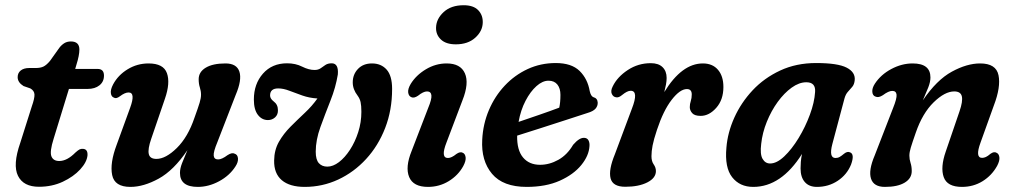

<svg xmlns="http://www.w3.org/2000/svg" viewBox="-20 -704 3880 734"><path d="M96 -366 70 -375Q47.5 -389 47.5 -409Q47.5 -425 59.2 -434.5Q71 -444 92 -444H116.5Q134.5 -444 146 -449.5Q157.5 -455 171 -471L207 -521.5Q215.5 -532.5 226 -539Q236.5 -545.5 251 -545.5Q283.5 -545.5 283.5 -514.5Q283.5 -492.5 272 -456L267.5 -440.5H353Q377.5 -440.5 377.5 -415Q377.5 -391.5 360.2 -377.8Q343 -364 314.5 -364H243.5L185 -173.5Q169.5 -124.5 176.5 -106.5Q183.5 -88.5 206.5 -88.5Q236.5 -88.5 268.5 -121Q278.5 -130 284.2 -132.8Q290 -135.5 297 -135Q316 -134 314.5 -110Q312 -84 286.5 -56.2Q261 -28.5 220 -9.2Q179 10 129 10Q69.5 10 48.8 -31.8Q28 -73.5 57.5 -158L101.5 -297Q112.5 -328 111.8 -342.8Q111 -357.5 96 -366Z M877 -116.5Q888.5 -113 889.8 -98.5Q891 -84 880 -67.5Q857.5 -32.5 817.5 -11Q777.5 10.5 736 10.5Q668 10.5 668 -43Q668 -60 676.2 -80.8Q684.5 -101.5 696.5 -130Q644 -52.5 586.5 -21Q529 10.5 478.5 10.5Q418 10.5 408.8 -34.8Q399.5 -80 426 -150.5L477.5 -292Q499 -350.5 471.5 -350.5Q457.5 -350.5 438.5 -336Q424 -325 415 -331Q405.5 -334.5 403.8 -348Q402 -361.5 412.5 -381.5Q431.5 -417 468 -439.2Q504.5 -461.5 548 -461.5Q605 -461.5 618.2 -424.2Q631.5 -387 610.5 -326.5L558 -173Q544.5 -134 548.8 -115.2Q553 -96.5 578 -96.5Q613.5 -96.5 656 -138.2Q698.5 -180 723.5 -254Q738 -294 743.2 -311.5Q748.5 -329 748.5 -342Q748.5 -356 744 -369.8Q739.5 -383.5 739.5 -401Q739.5 -429 766.5 -445.2Q793.5 -461.5 842 -461.5Q885 -461.5 895.2 -430Q905.5 -398.5 881 -341L811 -160.5Q795.5 -123.5 797 -109Q798.5 -94.5 814 -94.5Q828 -94.5 850 -111Q867 -122 877 -116.5Z M1479 -364Q1479 -283 1452.5 -214.8Q1426 -146.5 1379.5 -96Q1333 -45.5 1272.8 -17.5Q1212.5 10.5 1145 10.5Q1087.5 10.5 1057.2 -15.2Q1027 -41 1028 -90.5Q1028.5 -130.5 1046.2 -161.8Q1064 -193 1090.8 -219.8Q1117.5 -246.5 1145.2 -272.5Q1173 -298.5 1193.5 -327.5Q1162.5 -329.5 1136 -338.8Q1109.5 -348 1086.5 -357Q1063.5 -366 1043.5 -366Q1012.5 -366 1012.5 -339Q1012.5 -327 1026 -316.5Q1042.5 -304.5 1042.5 -283Q1043 -265.5 1031.5 -255.2Q1020 -245 1004.5 -245Q981 -245 965.8 -265Q950.5 -285 950.5 -323.5Q950.5 -383 985.2 -422.5Q1020 -462 1077.5 -462Q1110 -462 1135.2 -449.2Q1160.5 -436.5 1182.5 -436.5Q1196.5 -436.5 1205.8 -443Q1215 -449.5 1224.2 -455.8Q1233.5 -462 1248.5 -462Q1275 -461.5 1271.5 -419.5Q1263.5 -370 1243.2 -319Q1223 -268 1205 -218.5Q1187 -169 1187 -124Q1187 -93.5 1199 -80.2Q1211 -67 1231.5 -67Q1253 -67 1275.8 -84.2Q1298.5 -101.5 1318 -131.5Q1337.5 -161.5 1349.5 -199Q1361.5 -236.5 1361.5 -276.5Q1361.5 -300.5 1358.5 -313.8Q1355.5 -327 1347 -338.5Q1328.5 -362.5 1328.5 -389Q1328.5 -419.5 1348.5 -440.5Q1368.5 -461.5 1402 -461.5Q1437 -461.5 1458 -438Q1479 -414.5 1479 -364Z M1722.5 -534.5Q1685 -534.5 1665.5 -553Q1646 -571.5 1647 -599Q1648 -632 1676.2 -658Q1704.5 -684 1752.5 -684Q1790 -684 1808.2 -665Q1826.5 -646 1825.5 -617Q1824.5 -584.5 1796.5 -559.5Q1768.5 -534.5 1722.5 -534.5ZM1687 -159.5Q1663.5 -100 1692.5 -100Q1706 -100 1725 -115.5Q1739.5 -125.5 1749 -120Q1758 -116.5 1760 -103Q1762 -89.5 1751 -69Q1731.5 -33.5 1695.5 -11.5Q1659.5 10.5 1616 10.5Q1560 10.5 1544.2 -27.2Q1528.5 -65 1553.5 -126.5L1617 -291.5Q1631 -325 1629.2 -339.8Q1627.5 -354.5 1612.5 -354.5Q1598.5 -354.5 1578 -338Q1562.5 -327.5 1552.5 -332.5Q1542.5 -336.5 1540.5 -350Q1538.5 -363.5 1550 -383Q1570.5 -416.5 1608 -439Q1645.5 -461.5 1687.5 -461.5Q1740.5 -461.5 1757.2 -423.8Q1774 -386 1748 -320.5Z M2233.5 -145.5Q2231.5 -109 2202.2 -73Q2173 -37 2120 -13.2Q2067 10.5 1993.5 10.5Q1903 10.5 1861 -39.5Q1819 -89.5 1823.5 -170Q1826.5 -230 1849 -283Q1871.5 -336 1909.5 -376.5Q1947.5 -417 1997.2 -440Q2047 -463 2104.5 -463Q2165 -463 2195.8 -432.8Q2226.5 -402.5 2234.5 -355.5Q2239 -336 2248.5 -332.5Q2264 -328.5 2265 -312Q2265.5 -299 2256.8 -288.8Q2248 -278.5 2225.5 -272Q2190.5 -260.5 2142 -244.8Q2093.5 -229 2044.2 -213.2Q1995 -197.5 1957 -185.5Q1956 -130 1979.5 -102Q2003 -74 2044.5 -74Q2080.5 -74 2114.5 -93Q2148.5 -112 2171 -150.5Q2195.5 -179 2214.5 -177Q2225.5 -176 2230 -167Q2234.5 -158 2233.5 -145.5ZM2077 -395.5Q2054 -395.5 2030.8 -374.8Q2007.5 -354 1989 -318.5Q1970.5 -283 1962.5 -238Q1999 -250.5 2042 -265.2Q2085 -280 2118 -292.5Q2122.5 -312 2122.5 -341.5Q2122.5 -366 2110.8 -380.8Q2099 -395.5 2077 -395.5Z M2336 -332Q2324.5 -333 2319 -344.8Q2313.5 -356.5 2322.5 -374Q2340 -410 2379.8 -436.2Q2419.5 -462.5 2468 -462.5Q2497.5 -462.5 2513 -447.2Q2528.5 -432 2528.5 -406Q2528.5 -394.5 2526 -381Q2523.5 -367.5 2519.5 -352Q2586.5 -461.5 2667 -461.5Q2704 -461.5 2724.8 -437.2Q2745.5 -413 2745.5 -371.5Q2745.5 -322.5 2718.2 -291.8Q2691 -261 2658.5 -261Q2635.5 -261 2626.2 -271.5Q2617 -282 2617 -294.5Q2617 -306.5 2620.8 -317.8Q2624.5 -329 2624.5 -343Q2624.5 -363.5 2606 -363.5Q2579.5 -363.5 2547.8 -322.5Q2516 -281.5 2491.5 -207.5Q2479 -170 2474.8 -147.8Q2470.5 -125.5 2470.5 -107Q2470.5 -87.5 2479 -75.5Q2487.5 -63.5 2487.5 -50Q2487.5 -23.5 2454.8 -6.8Q2422 10 2370.5 10Q2322.5 10 2314.2 -22.2Q2306 -54.5 2330.5 -114L2395.5 -288Q2422.5 -357 2391 -357Q2378 -357 2358.5 -341Q2345.5 -330 2336 -332Z M3162 -153.5Q3148 -100 3174 -100Q3183 -100 3190.2 -104.2Q3197.5 -108.5 3207 -116.5Q3219 -126 3228.5 -122Q3248.5 -116 3233.5 -75Q3218 -36.5 3182.8 -13Q3147.5 10.5 3103 10.5Q3073 10.5 3056.8 -8Q3040.5 -26.5 3040.5 -60Q3040.5 -72 3041.5 -85.2Q3042.5 -98.5 3046 -115.5Q2966.5 10.5 2859.5 10.5Q2808 10.5 2779 -26.5Q2750 -63.5 2757 -139.5Q2761.5 -197 2787.2 -254.2Q2813 -311.5 2857.2 -358.8Q2901.5 -406 2962.8 -434.5Q3024 -463 3100 -463Q3182.5 -463 3216.5 -445.5Q3250.5 -428 3247.5 -397.5Q3246 -381.5 3238.2 -372.2Q3230.5 -363 3221.8 -353.5Q3213 -344 3208.5 -328ZM2890 -154Q2885 -114.5 2895.2 -96.8Q2905.5 -79 2924 -79Q2949.5 -79 2978.2 -106.2Q3007 -133.5 3033 -176.2Q3059 -219 3076.2 -265.8Q3093.5 -312.5 3096 -352Q3099 -389.5 3062.5 -389.5Q3035 -389.5 3006.5 -369Q2978 -348.5 2953.2 -314.5Q2928.5 -280.5 2911.5 -238.5Q2894.5 -196.5 2890 -154Z M3327.5 -334.5Q3316 -338 3314.8 -352.5Q3313.5 -367 3324.5 -384Q3347.5 -419 3387.5 -440.2Q3427.5 -461.5 3469 -461.5Q3537 -461.5 3537 -408Q3537 -391 3528.8 -370Q3520.5 -349 3508 -320.5Q3561 -398.5 3618.8 -430Q3676.5 -461.5 3727 -461.5Q3788 -461.5 3797.2 -416.5Q3806.5 -371.5 3779.5 -301L3728.5 -159Q3707 -100.5 3734.5 -100.5Q3741.5 -100.5 3748.8 -103.8Q3756 -107 3766.5 -116Q3780.5 -126 3789.5 -120Q3798.5 -116.5 3800.5 -103.2Q3802.5 -90 3792 -70Q3771.5 -33 3736.2 -11.2Q3701 10.5 3657.5 10.5Q3601 10.5 3587.8 -26.8Q3574.5 -64 3595.5 -124.5L3648 -278Q3661.5 -317 3657 -335.8Q3652.5 -354.5 3628 -354.5Q3592 -354.5 3549.2 -312.8Q3506.5 -271 3481 -197Q3467 -157 3461.8 -139.5Q3456.5 -122 3456.5 -109Q3456.5 -95 3461 -81.2Q3465.5 -67.5 3465.5 -50Q3465.5 -22 3438.5 -5.8Q3411.5 10.5 3363 10.5Q3320 10.5 3309.8 -21Q3299.5 -52.5 3324 -110L3394 -290.5Q3409 -327.5 3407.5 -342Q3406 -356.5 3391 -356.5Q3377 -356.5 3355 -340Q3338.5 -329.5 3327.5 -334.5Z"/></svg>

Font: Fraunces 72pt S100 SemiBold
Style: Italic
Weight: 600
Italic angle: -16°
Version: Version 1.000; ttfautohint (v1.8.3)